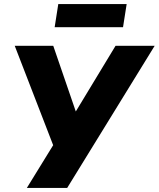

<svg xmlns="http://www.w3.org/2000/svg" viewBox="-20 -932 787 952"><path d="M113 0 262 -242 251 -193 53 -705H244L358 -373H352L553 -705H747L313 0ZM251 -797 269 -912H608L590 -797Z"/></svg>

Font: Nunito Sans 7pt SemiCondensed Black
Style: Italic
Weight: 900
Width: 4
Italic angle: -9°
Designer: Vernon Adams
Foundry: Vernon Adams
Version: Version 3.101;gftools[0.9.27]